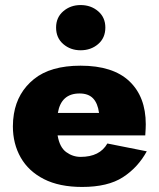

<svg xmlns="http://www.w3.org/2000/svg" viewBox="-20 -730 631 760"><path d="M202 -621Q202 -661 230.5 -685.5Q259 -710 299 -710Q340 -710 368.5 -685.5Q397 -661 397 -621Q397 -580 368.5 -555.5Q340 -531 299 -531Q259 -531 230.5 -555.5Q202 -580 202 -621ZM561 -131Q526 -67 466.5 -28.5Q407 10 305 10Q215 10 154 -21Q93 -52 62 -106.5Q31 -161 31 -230Q31 -243 32 -255Q33 -267 35 -279Q49 -364 114.5 -417Q180 -470 299 -470Q427 -470 492 -408.5Q557 -347 557 -238Q557 -232 556.5 -220Q556 -208 555 -194H208Q216 -147 242 -128Q268 -109 299 -109Q375 -109 405 -162ZM295 -360Q222 -360 209 -283H372Q367 -321 348.5 -340.5Q330 -360 295 -360Z"/></svg>

Font: Jost* Heavy
Style: Regular
Weight: 800
Version: Version 3.7